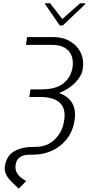

<svg xmlns="http://www.w3.org/2000/svg" viewBox="-20 -939 558 1178"><path d="M146.3 -711.6H306.5Q366.1 -711.6 410.3 -685.5Q454.5 -659.4 475.7 -614.5Q496.8 -569.6 487.2 -512.8Q479.8 -470.9 440.7 -430.9Q401.6 -391 342 -368.6Q398.1 -349.1 422.9 -306.3Q447.8 -263.5 437.1 -198.9Q426.5 -132.8 389.9 -86.1Q353.3 -39.4 299.7 -14.7Q246.1 9.9 184.3 9.9H164.8Q121.8 9.9 100.5 26.8Q79.2 43.7 76.3 69.6Q71.4 99.1 82.4 119.1Q93.4 139.2 110.4 151.8Q127.5 164.4 140.6 171.9L94.8 218.8Q90.6 213.8 84.9 208.5Q79.2 203.1 72.8 197.4Q57.5 183.2 41.4 166Q25.2 148.8 15.6 127Q6 105.1 10.3 77.8Q21.3 14.9 68.4 -11.5Q115.4 -38 187.5 -38H198.9Q269.5 -38 316.4 -83.8Q363.3 -129.6 373.2 -197.4Q385.7 -271.3 348 -307.4Q310.4 -343.4 228.7 -343.8H160.2L160.9 -348H160.2L167.3 -390.6H233Q323.2 -390.6 369.1 -427.6Q415.1 -464.5 425.1 -525.6Q430.8 -561.4 420.5 -592.9Q410.2 -624.3 380.5 -644Q350.9 -663.7 298.3 -663.7H139.2ZM287.3 -919 362.2 -822.4 471.6 -919H502.8V-913.4L365.4 -782.7H346.6L257.1 -913.4V-919Z"/></svg>

Font: Inter UI Extra Light
Style: Italic
Weight: 200
Italic angle: -9.39999°
Designer: Rasmus Andersson
Foundry: rsms
Version: 3.2;8d6f07862